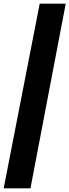

<svg xmlns="http://www.w3.org/2000/svg" viewBox="-43 -820 376 1040"><path d="M-23 200 172 -800H313L122 200Z"/></svg>

Font: Sansita Swashed ExtraBold
Style: Regular
Weight: 800
Designer: Pablo Cosgaya
Foundry: Omnibus-Type
Version: Version 1.003; ttfautohint (v1.8.3)